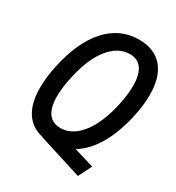

<svg xmlns="http://www.w3.org/2000/svg" viewBox="-187 -815 938 1021"><g transform="rotate(30 281.5 -304.5)"><path d="M366 -27 488 10 447 91 178 6 179 5Q110 -10 74 -66Q38 -122 38 -215Q38 -279 54 -353Q90 -522 171 -611Q252 -700 367 -700Q462 -700 512.5 -641.5Q563 -583 563 -473Q563 -410 547 -337Q522 -223 476 -144.5Q430 -66 366 -27ZM139 -220Q139 -152 164.5 -117.5Q190 -83 238 -83Q309 -83 364.5 -153Q420 -223 448 -353Q462 -416 462 -471Q462 -539 437 -574Q412 -609 364 -609Q292 -609 236 -538.5Q180 -468 153 -337Q139 -274 139 -220Z"/></g></svg>

Font: Decalotype Medium Italic
Style: Regular
Weight: 500
Italic angle: -12°
Designer: Alfredo Marco Pradil
Foundry: Alfredo Marco Pradil
Version: Version 1.0